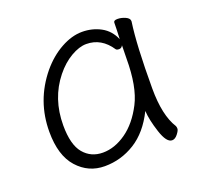

<svg xmlns="http://www.w3.org/2000/svg" viewBox="-94 -592 759 716"><g transform="rotate(-20 285.5 -234.0)"><path d="M485 -457Q472 -368 472 -196Q472 -89 507 -34Q509 -30 509 -23Q509 -16 498.5 -2.5Q488 11 476 11Q454 11 437.5 -39.5Q421 -90 419 -126Q383 -53 327.5 -18.5Q272 16 207.5 16Q143 16 99.5 -32.5Q56 -81 56 -175Q56 -298 134 -393Q170 -436 213.5 -460Q257 -484 297.5 -484Q338 -484 371.5 -466Q405 -448 421 -410Q423 -456 423 -475Q423 -484 438.5 -484Q454 -484 469.5 -477Q485 -470 485 -459ZM421 -386Q416 -376 406.5 -376Q397 -376 394 -380Q357 -436 297 -436Q269 -436 235.5 -416.5Q202 -397 174 -362Q113 -286 113 -180Q113 -103 142 -68.5Q171 -34 218 -34Q265 -34 310.5 -66Q356 -98 388 -160Q420 -222 420 -334Q420 -361 421 -386Z"/></g></svg>

Font: LXGW WenKai Light
Style: Regular
Weight: 300
Designer: LXGW / Fontworks Inc.
Foundry: LXGW / Fontworks Inc.
Version: Version 1.501; October 10, 2024